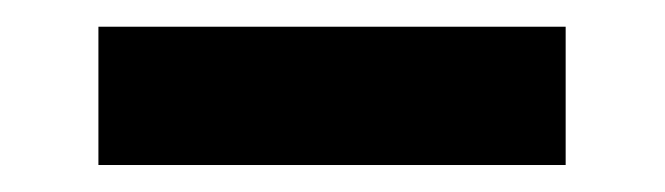

<svg xmlns="http://www.w3.org/2000/svg" viewBox="-20 -380 495 143"><path d="M401.3 -360.1V-257.1H53.3V-360.1Z"/></svg>

Font: Interface
Style: Bold
Weight: 700
Designer: Rasmus Andersson
Foundry: rsms
Version: Version 1.8